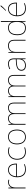

<svg xmlns="http://www.w3.org/2000/svg" viewBox="2528 -3334 816 5913"><g transform="rotate(-90 2936.5 -378.0)"><path d="M278 -536C193 -536 138 -488 119 -427H117L115 -528H91V0H117V-297C117 -428 167 -511 278 -511C308 -511 328 -508 353 -501L359 -525C335 -532 310 -536 278 -536Z M662 -538C508 -538 434 -408 434 -259C434 -104 505 10 671 10C735 10 783 0 834 -23V-50C772 -22 735 -15 671 -15C534 -15 459 -105 461 -266H854V-291C854 -430 797 -538 662 -538ZM662 -513C774 -513 828 -423 827 -291H462C474 -436 550 -513 662 -513Z M1217 10C1272 10 1320 -2 1353 -16V-41C1314 -25 1265 -15 1217 -15C1065 -15 1001 -125 1001 -261C1001 -409 1090 -513 1234 -513C1272 -513 1312 -507 1352 -489L1357 -514C1320 -530 1282 -538 1234 -538C1072 -538 974 -422 974 -261C974 -106 1048 10 1217 10Z M1902 -264C1902 -417 1838 -538 1679 -538C1532 -538 1446 -432 1446 -264C1446 -107 1521 10 1673 10C1830 10 1902 -109 1902 -264ZM1473 -264C1473 -420 1547 -513 1679 -513C1820 -513 1875 -402 1875 -264C1875 -119 1813 -15 1673 -15C1538 -15 1473 -117 1473 -264Z M2576 -538C2481 -538 2422 -494 2397 -429H2395C2377 -500 2322 -538 2249 -538C2147 -538 2100 -481 2079 -432H2077L2073 -528H2052V0H2078V-325C2078 -459 2156 -513 2249 -513C2322 -513 2379 -467 2379 -360V0H2405V-325C2405 -459 2476 -513 2576 -513C2649 -513 2706 -467 2706 -360V0H2732V-361C2732 -482 2666 -538 2576 -538Z M3428 -538C3333 -538 3274 -494 3249 -429H3247C3229 -500 3174 -538 3101 -538C2999 -538 2952 -481 2931 -432H2929L2925 -528H2904V0H2930V-325C2930 -459 3008 -513 3101 -513C3174 -513 3231 -467 3231 -360V0H3257V-325C3257 -459 3328 -513 3428 -513C3501 -513 3558 -467 3558 -360V0H3584V-361C3584 -482 3518 -538 3428 -538Z M3930 -537C3871 -537 3816 -522 3763 -498L3772 -472C3829 -501 3877 -512 3930 -512C4023 -512 4068 -463 4068 -343V-300L3965 -294C3808 -285 3714 -234 3714 -129C3714 -45 3768 10 3874 10C3982 10 4038 -42 4066 -103H4068L4072 0H4094V-350C4094 -480 4039 -537 3930 -537ZM3967 -270 4068 -275V-220C4066 -99 4007 -15 3874 -15C3789 -15 3742 -58 3742 -129C3742 -222 3831 -263 3967 -270Z M4486 -538C4374 -538 4317 -478 4294 -417H4292L4288 -528H4267V0H4293V-302C4293 -446 4371 -513 4486 -513C4583 -513 4640 -462 4640 -345V0H4666V-346C4666 -477 4600 -538 4486 -538Z M5033 10C5138 10 5194 -46 5218 -113H5220L5222 0H5244V-760H5218V-543C5218 -501 5218 -459 5220 -414H5218C5196 -484 5137 -538 5041 -538C4891 -538 4809 -437 4809 -254C4809 -83 4881 10 5033 10ZM5033 -15C4899 -15 4836 -94 4836 -254C4836 -427 4909 -513 5041 -513C5160 -513 5218 -426 5218 -266V-263C5218 -107 5166 -15 5033 -15Z M5728 -759V-766H5698C5669 -723 5604 -652 5559 -612V-606H5580C5633 -650 5693 -714 5728 -759ZM5620 -538C5466 -538 5392 -408 5392 -259C5392 -104 5463 10 5629 10C5693 10 5741 0 5792 -23V-50C5730 -22 5693 -15 5629 -15C5492 -15 5417 -105 5419 -266H5812V-291C5812 -430 5755 -538 5620 -538ZM5620 -513C5732 -513 5786 -423 5785 -291H5420C5432 -436 5508 -513 5620 -513Z"/></g></svg>

Font: Noto Sans Ethiopic Thin
Style: Regular
Weight: 100
Designer: Monotype Design Team
Foundry: Monotype Imaging Inc.
Version: Version 2.102